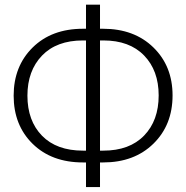

<svg xmlns="http://www.w3.org/2000/svg" viewBox="-20 -760 783 810"><path d="M401.9 -638.7H415Q546.4 -638.7 627.2 -559.8Q708 -481 708 -357.4Q708 -232.9 627.2 -153.8Q546.4 -74.7 415 -74.7H401.9V29.3H342.8V-74.7H330.1Q197.8 -74.7 117.7 -153.3Q37.6 -231.9 37.6 -356.4Q37.6 -480.5 117.7 -559.6Q197.8 -638.7 330.1 -638.7H342.8V-740.2H401.9ZM401.9 -589.4V-124.5H416Q526.4 -124.5 587.9 -188Q649.4 -251.5 649.4 -357.4Q649.4 -462.4 587.9 -525.9Q526.4 -589.4 416 -589.4ZM330.1 -589.4Q218.8 -589.4 157.2 -525.4Q95.7 -461.4 95.7 -356.4Q95.7 -250.5 157.2 -187.5Q218.8 -124.5 330.1 -124.5H342.8V-589.4Z"/></svg>

Font: Roboto Web
Style: Light
Weight: 300
Designer: Google
Version: Version 1.200310; 2013